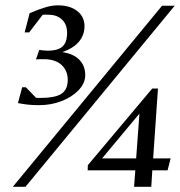

<svg xmlns="http://www.w3.org/2000/svg" viewBox="-20 -715 689 735"><path d="M129.1 -312.4Q106.6 -312.4 87.6 -314.4Q68.7 -316.4 48.7 -320.4L64.9 -380.9H78.9L118 -340.6Q121.5 -340.4 125.9 -340.2Q130.3 -340.1 134.2 -340.1Q188.2 -340.1 212.7 -354.4Q237.2 -368.8 239.2 -403.6Q241.2 -441.4 217.1 -465Q193.1 -488.5 146.7 -488.5Q140 -488.5 132.5 -488.5Q125 -488.5 117.7 -487.5L130.2 -523.9Q136.2 -522.9 146.9 -521.9Q157.6 -520.9 162.6 -520.9Q199.2 -520.9 216.9 -535Q234.6 -549.1 236.6 -580.1Q239.4 -616.8 219.7 -637.7Q199.9 -658.6 165.7 -658.6Q160.4 -658.6 154 -659Q147.6 -659.4 142.7 -657.6L91.8 -591.1H74.4L93.5 -664.6Q132.2 -680.9 156.2 -687.7Q180.2 -694.6 201.1 -694.6Q249.9 -694.6 278 -670.9Q306.2 -647.2 303.2 -606.9Q300.4 -574.5 278.5 -551.3Q256.6 -528.1 218.4 -515.6Q264.3 -508.6 286.2 -483.6Q308.1 -458.6 306.1 -421.9Q304.1 -393.4 279.2 -368.1Q254.4 -342.8 214.8 -327.6Q175.2 -312.4 129.1 -312.4ZM29.1 0 600.3 -693H648.7L77.6 0ZM493.2 0 498 -62.9H315.7L316.2 -82.6L562.7 -376H584.7L566.3 -108.6H633.2L621.5 -62.9H563.1L559.1 0ZM370.7 -108.6H501.2L513.8 -280.1Z"/></svg>

Font: Ancizar Serif Light
Style: Italic
Weight: 300
Italic angle: -4°
Designer: Cesar Puertas, Viviana Monsalve, Julian Moncada, Julian Prieto, Jose Castro, Felipe Aragon, Mariel Hernandez, Sara Alarc
Version: Version 8.100